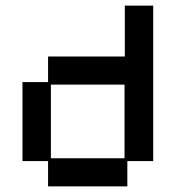

<svg xmlns="http://www.w3.org/2000/svg" viewBox="-20 -651 626 683"><path d="M151 12V-78H60V-359H151V-450H424V-631H525V-78H433V12ZM161 -88H423V-350H161Z"/></svg>

Font: Pixelify Sans
Style: Regular
Weight: 400
Designer: Stefie Justprince
Foundry: Typecalism Foundryline
Version: Version 1.000;February 13, 2025;FontCreator 15.0.0.3015 64-b